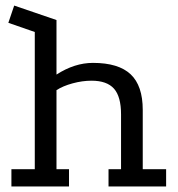

<svg xmlns="http://www.w3.org/2000/svg" viewBox="-20 -670 640 690"><path d="M21 0V-62H105V-555L10 -588L31 -650L183 -598V-402Q248 -444 314 -444Q406 -444 449.5 -403Q493 -362 493 -275V-62H577V0H370V-62H415V-259Q415 -323 389.5 -351.5Q364 -380 309 -380Q276 -380 241 -370.5Q206 -361 183 -346V-62H228V0Z"/></svg>

Font: Podkova VF Beta
Style: Regular
Weight: 400
Designer: Ilya Yudin
Foundry: Cyreal (www.cyreal.org)
Version: Version 2.100